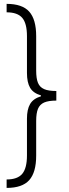

<svg xmlns="http://www.w3.org/2000/svg" viewBox="-20 -757 349 977"><path d="M164.1 -141.6V35.2Q164.1 120.1 128.7 159.7Q93.3 199.2 13.7 199.2V156.2Q69.3 156.2 93.3 127.4Q117.2 98.6 117.2 34.2V-153.3Q117.2 -200.2 133.1 -227.5Q148.9 -254.9 188.5 -267.1V-271.5Q148.9 -283.2 133.1 -310.5Q117.2 -337.9 117.2 -385.7V-573.2Q117.2 -637.7 93.3 -666Q69.3 -694.3 13.7 -694.3V-737.3Q93.3 -737.3 128.7 -697.8Q164.1 -658.2 164.1 -573.2V-397.5Q164.1 -357.4 173.3 -335.2Q182.6 -313 204.6 -303.5Q226.6 -293.9 266.6 -293.9V-245.1Q226.6 -245.1 204.6 -235.4Q182.6 -225.6 173.3 -203.4Q164.1 -181.2 164.1 -141.6Z"/></svg>

Font: Pretendard Std ExtraLight
Style: Regular
Weight: 200
Designer: Base glyphs from Inter by Rasmus Andersson; Hangeul glyphs from Noto Sans CJK(Source Han Sans) by Jang Soo-young and Kan
Foundry: Kil Hyung-jin
Version: Version 1.309